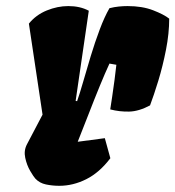

<svg xmlns="http://www.w3.org/2000/svg" viewBox="-20 -596 572 626"><path d="M173.3 9.8Q150.9 9.8 129.9 5.4Q108.9 1 95.2 -13.7Q89.4 -20 78.4 -38.8Q67.4 -57.6 62.3 -81.3Q57.1 -105 67.9 -125.5L118.7 -222.2L74.2 -519Q97.2 -547.4 132.3 -561.8Q167.5 -576.2 202.6 -576.2Q241.2 -576.2 269.5 -561L226.6 -267.1L231.4 -266.1Q239.7 -289.6 251 -328.9Q262.2 -368.2 275.9 -413.3Q289.6 -458.5 305.2 -500Q320.8 -541.5 336.9 -569.3Q352.5 -573.2 367.4 -574.7Q382.3 -576.2 396 -576.2Q443.8 -576.2 479.2 -562.5Q514.6 -548.8 531.7 -535.2Q531.7 -487.3 521.2 -433.8Q510.7 -380.4 496.1 -332.5Q481.4 -284.7 469.2 -252.4Q432.6 -232.9 401.4 -232.2Q370.1 -231.4 339.4 -239.3Q341.8 -253.9 345.7 -280.5Q349.6 -307.1 353.5 -335.9Q357.4 -364.7 359.4 -384.8L336.9 -388.7Q322.8 -358.4 305.2 -315.4Q287.6 -272.5 269.3 -225.1Q251 -177.7 233.4 -133.8L321.8 -145.5L339.8 -80.1Q304.2 -33.2 261.2 -11.7Q218.3 9.8 173.3 9.8Z"/></svg>

Font: Fruktur
Style: Italic
Weight: 400
Italic angle: -8°
Designer: Viktoriya Grabowska, Eben Sorkin
Foundry: Viktoriya Grabowska
Version: Version 1.008; ttfautohint (v1.8.4.7-5d5b)